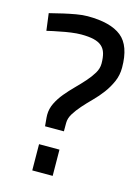

<svg xmlns="http://www.w3.org/2000/svg" viewBox="-110 -773 606 836"><g transform="rotate(15 193.0 -355.5)"><path d="M382 -533Q382 -499 369 -469.5Q356 -440 337 -414.5Q318 -389 295.5 -366.5Q273 -344 254 -322.5Q235 -301 222 -280Q209 -259 209 -238V-200H124Q123 -211 122 -222Q121 -230 120.5 -238.5Q120 -247 120 -251Q120 -278 132.5 -303.5Q145 -329 164.5 -352.5Q184 -376 206 -398Q228 -420 247 -441.5Q266 -463 278.5 -484Q291 -505 291 -527Q291 -554 285.5 -573Q280 -592 266.5 -604Q253 -616 230 -621.5Q207 -627 173 -627Q154 -627 128 -623.5Q102 -620 79 -615Q51 -610 22 -603L12 -680Q43 -688 74 -695Q100 -701 128.5 -706Q157 -711 180 -711Q283 -711 332.5 -671.5Q382 -632 382 -533ZM119 -118H211L212 0H120Z"/></g></svg>

Font: Panefresco 500wt
Style: Regular
Weight: 700
Foundry: Campivisivi & Chank Co
Version: Version 1.001